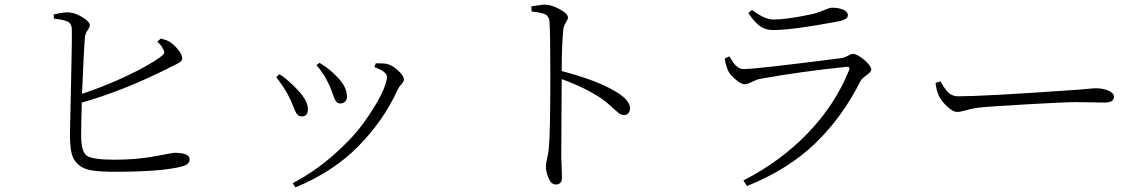

<svg xmlns="http://www.w3.org/2000/svg" viewBox="-20 -771 5010 840"><path d="M668 -588.9 683.6 -602.5Q710 -595.7 722.7 -587.9Q742.2 -575.2 759.8 -553.2Q777.3 -531.2 777.3 -515.6Q777.3 -510.7 774.4 -506.3Q771.5 -502 764.6 -497.6Q757.8 -493.2 752 -490.2Q746.1 -487.3 733.9 -481.4Q721.7 -475.6 712.9 -470.7Q517.6 -373 337.9 -322.3Q335 -226.6 335 -178.7Q335 -105.5 360.8 -88.9Q386.7 -72.3 482.4 -72.3Q578.1 -72.3 658.2 -87.4Q738.3 -102.5 742.2 -102.5Q809.6 -102.5 809.6 -74.2Q809.6 -51.8 780.3 -43.9Q693.4 -19.5 484.4 -19.5Q418 -19.5 381.3 -25.4Q344.7 -31.2 322.3 -51.3Q299.8 -71.3 293 -101.1Q286.1 -130.9 286.1 -186.5Q286.1 -209 291 -414.6Q295.9 -620.1 293.9 -648.4Q292 -668.9 275.4 -676.8Q258.8 -684.6 215.8 -689.5L214.8 -708Q264.6 -718.8 281.2 -716.8Q309.6 -714.8 341.3 -695.3Q373 -675.8 373 -660.2Q373 -652.3 363.3 -638.7Q353.5 -625 351.6 -608.4Q346.7 -554.7 338.9 -360.4Q441.4 -394.5 536.1 -439.5Q630.9 -484.4 681.6 -521.5Q695.3 -531.2 697.8 -538.1Q700.2 -544.9 693.4 -556.6Q687.5 -571.3 668 -588.9Z M1417 -406.2Q1395.5 -451.2 1364.3 -486.3L1377.9 -496.1Q1417 -473.6 1450.2 -439.5Q1498 -393.6 1498 -348.6Q1498 -334 1489.7 -326.2Q1481.4 -318.4 1468.8 -318.4Q1456.1 -318.4 1449.2 -328.6Q1442.4 -338.9 1434.1 -364.3Q1425.8 -389.6 1417 -406.2ZM1719.7 -378.9Q1660.2 -246.1 1549.3 -132.8Q1438.5 -19.5 1272.5 48.8L1260.7 30.3Q1355.5 -19.5 1437.5 -91.3Q1519.5 -163.1 1568.4 -230Q1617.2 -296.9 1645 -352.1Q1672.9 -407.2 1672.9 -435.5Q1672.9 -457 1618.2 -477.5L1624 -494.1Q1658.2 -494.1 1668.9 -492.2Q1694.3 -487.3 1720.7 -463.4Q1747.1 -439.5 1747.1 -422.9Q1747.1 -414.1 1735.8 -401.9Q1724.6 -389.6 1719.7 -378.9ZM1242.2 -351.6Q1222.7 -389.6 1188.5 -433.6L1202.1 -446.3Q1228.5 -431.6 1269.5 -390.6Q1327.1 -335 1327.1 -293.9Q1327.1 -261.7 1300.8 -261.7Q1287.1 -261.7 1279.8 -271Q1272.5 -280.3 1262.2 -307.1Q1252 -334 1242.2 -351.6Z M2305.7 -720.7 2304.7 -743.2Q2355.5 -751 2361.3 -751Q2391.6 -751 2428.2 -731Q2464.8 -710.9 2464.8 -694.3Q2464.8 -686.5 2455.6 -672.4Q2446.3 -658.2 2444.3 -641.6Q2437.5 -570.3 2437.5 -460Q2599.6 -418 2683.6 -364.3Q2736.3 -330.1 2736.3 -296.9Q2736.3 -285.2 2729.5 -276.4Q2722.7 -267.6 2710 -267.6Q2698.2 -267.6 2687.5 -275.9Q2676.8 -284.2 2656.2 -303.2Q2635.7 -322.3 2614.3 -337.9Q2543 -386.7 2437.5 -424.8Q2437.5 -397.5 2436.5 -270.5Q2435.5 -143.6 2435.5 -84Q2436.5 -61.5 2437.5 -32.2Q2438.5 -2.9 2438.5 5.9Q2438.5 36.1 2411.1 36.1Q2391.6 36.1 2379.9 8.3Q2368.2 -19.5 2368.2 -43.9Q2368.2 -54.7 2373.5 -77.6Q2378.9 -100.6 2380.9 -119.1Q2387.7 -183.6 2387.7 -443.4Q2387.7 -636.7 2383.8 -677.7Q2381.8 -700.2 2365.7 -708Q2349.6 -715.8 2305.7 -720.7Z M3166 -460.9Q3155.3 -484.4 3150.4 -514.6L3170.9 -524.4Q3182.6 -504.9 3189.5 -495.1Q3196.3 -485.4 3208 -477.1Q3219.7 -468.8 3233.4 -468.8Q3288.1 -468.8 3660.2 -516.6Q3674.8 -518.6 3689 -526.9Q3703.1 -535.2 3710 -535.2Q3730.5 -535.2 3761.2 -508.8Q3792 -482.4 3792 -465.8Q3792 -457 3771 -441.9Q3750 -426.8 3745.1 -417Q3665 -257.8 3546.4 -143.6Q3427.7 -29.3 3248 43L3232.4 18.6Q3394.5 -64.5 3513.7 -188Q3632.8 -311.5 3694.3 -462.9Q3698.2 -471.7 3695.3 -475.6Q3692.4 -479.5 3682.6 -478.5Q3481.4 -458 3304.7 -425.8Q3290 -422.9 3269.5 -412.6Q3249 -402.3 3238.3 -402.3Q3223.6 -402.3 3198.7 -422.9Q3173.8 -443.4 3166 -460.9ZM3689.5 -704.1Q3689.5 -684.6 3644.5 -676.8Q3448.2 -639.6 3361.3 -639.6Q3328.1 -639.6 3304.2 -657.2Q3280.3 -674.8 3253.9 -713.9L3269.5 -727.5Q3326.2 -685.5 3363.3 -685.5Q3418.9 -685.5 3522.5 -707Q3555.7 -713.9 3582.5 -725.6Q3609.4 -737.3 3620.1 -737.3Q3649.4 -737.3 3669.4 -728.5Q3689.5 -719.7 3689.5 -704.1Z M4073.2 -408.2 4094.7 -415Q4104.5 -398.4 4106.4 -395Q4108.4 -391.6 4117.7 -378.9Q4127 -366.2 4132.8 -362.3Q4138.7 -358.4 4148.4 -354Q4158.2 -349.6 4169.9 -349.6Q4281.2 -349.6 4659.2 -376Q4693.4 -377.9 4728 -381.3Q4762.7 -384.8 4775.4 -384.8Q4804.7 -384.8 4829.1 -374.5Q4853.5 -364.3 4853.5 -347.7Q4853.5 -322.3 4813.5 -322.3Q4799.8 -322.3 4759.3 -323.2Q4718.8 -324.2 4686.5 -324.2Q4640.6 -324.2 4477.5 -314.9Q4314.5 -305.7 4258.8 -299.8Q4231.4 -295.9 4206.1 -288.6Q4180.7 -281.2 4167 -281.2Q4148.4 -281.2 4121.6 -307.1Q4094.7 -333 4085 -357.4Q4076.2 -378.9 4073.2 -408.2Z"/></svg>

Font: GenYoMin TW TTF Light
Style: Regular
Weight: 300
Version: Version 1.300